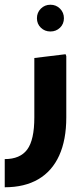

<svg xmlns="http://www.w3.org/2000/svg" viewBox="-20 -591 350 811"><path d="M0 200V81Q65 81 95 40.5Q125 0 125 -95V-346L257 -362L260 -354V-95Q260 0 230 66Q200 132 142 166Q84 200 0 200ZM193 -458Q169 -458 152.5 -474Q136 -490 136 -514Q136 -538 152.5 -554.5Q169 -571 193 -571Q217 -571 233.5 -554.5Q250 -538 250 -514Q250 -490 233.5 -474Q217 -458 193 -458Z"/></svg>

Font: Fustat ExtraBold
Style: Regular
Weight: 800
Designer: Mohamed Gaber, Khaled Hosny, Laura Garcia Mut
Foundry: Kief Type Foundry, Alif Type Foundry, Hard Type Foundry
Version: Version 1.007